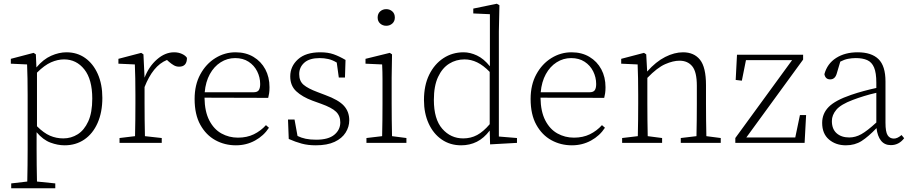

<svg xmlns="http://www.w3.org/2000/svg" viewBox="-20 -765 4875 1028"><path d="M323 -447Q289 -447 253.5 -431.5Q218 -416 178 -376V-89Q214 -53 247.5 -38.5Q281 -24 319 -24Q361 -24 396 -46Q431 -68 452.5 -115Q474 -162 474 -237Q474 -340 431.5 -393.5Q389 -447 323 -447ZM326 13Q289 13 250 -1.5Q211 -16 176 -57V32Q176 71 176.5 118.5Q177 166 178 207L276 217V243H40V217L126 207Q127 167 127.5 119.5Q128 72 128 33V-256Q128 -351 125 -420L38 -424V-450L160 -482L172 -474L175 -404Q212 -448 254 -466.5Q296 -485 336 -485Q393 -485 436 -454.5Q479 -424 503.5 -369Q528 -314 528 -241Q528 -164 502.5 -106.5Q477 -49 431.5 -18Q386 13 326 13Z M620 0V-26L703 -36Q704 -74 704.5 -123.5Q705 -173 705 -210V-258Q705 -351 702 -420L614 -424V-450L736 -482L748 -474L754 -349Q777 -409 820.5 -447Q864 -485 912 -485Q936 -485 955 -476Q974 -467 981 -455Q981 -408 939 -408Q924 -408 911.5 -415Q899 -422 885 -434L874 -444Q835 -428 805.5 -391.5Q776 -355 754 -299V-210Q754 -173 754.5 -123.5Q755 -74 756 -36L846 -26V0Z M1239 -454Q1197 -454 1161.5 -431.5Q1126 -409 1103.5 -368Q1081 -327 1076 -271H1337Q1358 -271 1365.5 -282Q1373 -293 1373 -315Q1373 -351 1357 -383Q1341 -415 1311 -434.5Q1281 -454 1239 -454ZM1243 13Q1183 13 1133 -14.5Q1083 -42 1052.5 -97Q1022 -152 1022 -235Q1022 -311 1052.5 -367Q1083 -423 1133 -454Q1183 -485 1241 -485Q1296 -485 1337 -460.5Q1378 -436 1400.5 -394Q1423 -352 1423 -298Q1423 -280 1421 -266Q1419 -252 1416 -241L1075 -242Q1076 -168 1100.5 -120.5Q1125 -73 1165.5 -50.5Q1206 -28 1254 -28Q1302 -28 1339 -46Q1376 -64 1404 -95L1420 -81Q1392 -38 1345.5 -12.5Q1299 13 1243 13Z M1671 13Q1629 13 1595.5 4Q1562 -5 1526 -21L1522 -125H1557L1573 -37Q1593 -27 1617 -22Q1641 -17 1673 -17Q1738 -17 1770 -43.5Q1802 -70 1802 -110Q1802 -145 1779 -167Q1756 -189 1700 -209L1653 -226Q1599 -246 1566.5 -276Q1534 -306 1534 -356Q1534 -410 1575.5 -447.5Q1617 -485 1695 -485Q1736 -485 1766 -474.5Q1796 -464 1830 -444L1827 -350H1794L1783 -430Q1760 -444 1737.5 -449Q1715 -454 1692 -454Q1637 -454 1609.5 -429.5Q1582 -405 1582 -368Q1582 -331 1605.5 -311Q1629 -291 1680 -272L1722 -256Q1793 -230 1821.5 -198.5Q1850 -167 1850 -121Q1850 -86 1830.5 -55Q1811 -24 1771.5 -5.5Q1732 13 1671 13Z M1942 0V-26L2026 -36Q2027 -74 2027.5 -123.5Q2028 -173 2028 -210V-258Q2028 -302 2028 -341Q2028 -380 2026 -420L1937 -424V-450L2067 -482L2079 -474L2077 -350V-210Q2077 -173 2077.5 -123.5Q2078 -74 2079 -36L2156 -26V0ZM2048 -627Q2029 -627 2015.5 -639Q2002 -651 2002 -671Q2002 -692 2015.5 -704Q2029 -716 2048 -716Q2067 -716 2080.5 -704Q2094 -692 2094 -671Q2094 -651 2080.5 -639Q2067 -627 2048 -627Z M2303 -230Q2303 -127 2348 -75.5Q2393 -24 2460 -24Q2501 -24 2534.5 -42Q2568 -60 2602 -100V-380Q2568 -415 2535 -431Q2502 -447 2467 -447Q2422 -447 2385 -424Q2348 -401 2325.5 -353Q2303 -305 2303 -230ZM2604 8 2602 -66Q2571 -25 2533 -6Q2495 13 2449 13Q2390 13 2345 -18Q2300 -49 2275 -104Q2250 -159 2250 -229Q2250 -308 2278 -365Q2306 -422 2354 -453.5Q2402 -485 2462 -485Q2497 -485 2533.5 -468Q2570 -451 2603 -410V-689L2514 -693V-719L2640 -745L2654 -737L2651 -597V-34L2748 -26V0Z M3038 -454Q2996 -454 2960.5 -431.5Q2925 -409 2902.5 -368Q2880 -327 2875 -271H3136Q3157 -271 3164.5 -282Q3172 -293 3172 -315Q3172 -351 3156 -383Q3140 -415 3110 -434.5Q3080 -454 3038 -454ZM3042 13Q2982 13 2932 -14.5Q2882 -42 2851.5 -97Q2821 -152 2821 -235Q2821 -311 2851.5 -367Q2882 -423 2932 -454Q2982 -485 3040 -485Q3095 -485 3136 -460.5Q3177 -436 3199.5 -394Q3222 -352 3222 -298Q3222 -280 3220 -266Q3218 -252 3215 -241L2874 -242Q2875 -168 2899.5 -120.5Q2924 -73 2964.5 -50.5Q3005 -28 3053 -28Q3101 -28 3138 -46Q3175 -64 3203 -95L3219 -81Q3191 -38 3144.5 -12.5Q3098 13 3042 13Z M3311 0V-26L3395 -36Q3396 -74 3396.5 -123.5Q3397 -173 3397 -210V-258Q3397 -351 3394 -420L3306 -424V-450L3428 -482L3440 -474L3445 -382Q3492 -435 3541.5 -460Q3591 -485 3637 -485Q3696 -485 3728 -445Q3760 -405 3760 -309V-210Q3760 -173 3760.5 -123.5Q3761 -74 3762 -36L3839 -26V0H3625V-26L3709 -36Q3710 -74 3710.5 -123.5Q3711 -173 3711 -210V-306Q3711 -380 3686.5 -410Q3662 -440 3618 -440Q3584 -440 3541.5 -421.5Q3499 -403 3446 -348V-210Q3446 -173 3446.5 -123.5Q3447 -74 3448 -36L3525 -26V0Z M3917 0V-26L4221 -443H3974L3952 -333L3919 -337L3926 -472H4280V-446L3976 -29H4238L4263 -149H4296L4288 0Z M4750 12Q4716 12 4697 -12Q4678 -36 4673 -79Q4629 -33 4593 -10Q4557 13 4509 13Q4455 13 4418.5 -18Q4382 -49 4382 -107Q4382 -157 4417 -192.5Q4452 -228 4537 -257Q4569 -268 4604 -277.5Q4639 -287 4672 -294V-322Q4672 -375 4660 -403.5Q4648 -432 4623.5 -443Q4599 -454 4562 -454Q4541 -454 4520.5 -450Q4500 -446 4479 -435L4460 -371Q4451 -340 4425 -340Q4399 -340 4394 -368Q4409 -424 4456.5 -454.5Q4504 -485 4572 -485Q4646 -485 4683.5 -448.5Q4721 -412 4721 -329V-108Q4721 -59 4732.5 -41Q4744 -23 4766 -23Q4785 -23 4807 -42L4821 -25Q4793 12 4750 12ZM4434 -117Q4434 -74 4459.5 -51.5Q4485 -29 4527 -29Q4560 -29 4591.5 -46.5Q4623 -64 4672 -109V-268Q4640 -261 4606 -250.5Q4572 -240 4546 -230Q4482 -206 4458 -177.5Q4434 -149 4434 -117Z"/></svg>

Font: Source Serif Pro Light
Style: Regular
Weight: 300
Designer: Frank Grießhammer
Foundry: Adobe Systems Incorporated
Version: Version 3.001;hotconv 1.0.111;makeotfexe 2.5.65597